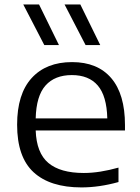

<svg xmlns="http://www.w3.org/2000/svg" viewBox="-20 -828 625 858"><path d="M344 9.5Q204 9.5 130.2 -58.2Q56.5 -126 56.5 -270.5Q56.5 -408 121.5 -479.2Q186.5 -550.5 302 -550.5Q416 -550.5 477.2 -478.8Q538.5 -407 538.5 -269V-245H139.5Q143 -144.5 196.2 -99.8Q249.5 -55 354.5 -55Q390.5 -55 429.5 -61.2Q468.5 -67.5 509.5 -79V-14.5Q423.5 9.5 344 9.5ZM301 -492.5Q225 -492.5 183.5 -446Q142 -399.5 139.5 -299H459.5Q457 -399 417 -445.8Q377 -492.5 301 -492.5ZM362.5 -626.5 268.5 -808H339L428 -626.5ZM178 -626.5 84 -808H154.5L243.5 -626.5Z"/></svg>

Font: Encode Sans Expanded
Style: Regular
Weight: 400
Width: 7
Designer: Multiple Designers
Foundry: Impallari Type
Version: Version 3.000; ttfautohint (v1.8.3) -l 8 -r 50 -G 200 -x 14 